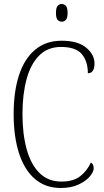

<svg xmlns="http://www.w3.org/2000/svg" viewBox="-20 -927 519 957"><path d="M283 10Q206 10 153.5 -35.5Q101 -81 74.5 -164Q48 -247 48 -358Q48 -471 75 -553Q102 -635 155.5 -679.5Q209 -724 287 -724Q368 -724 409.5 -689.5Q451 -655 451 -611Q451 -562 418 -562Q418 -621 388 -657Q358 -693 284 -693Q218 -693 175.5 -650.5Q133 -608 112.5 -532.5Q92 -457 92 -358Q92 -259 113 -183Q134 -107 177 -64.5Q220 -22 286 -22Q347 -22 381 -49.5Q415 -77 433 -117Q447 -109 447 -88Q447 -71 428 -48Q409 -25 372 -7.5Q335 10 283 10ZM288 -819Q275 -819 267 -828Q259 -837 259 -863Q259 -888 267 -897.5Q275 -907 288 -907Q300 -907 308.5 -897.5Q317 -888 317 -863Q317 -837 308.5 -828Q300 -819 288 -819Z"/></svg>

Font: Noto Serif Myanmar Condensed ExtraLight
Style: Regular
Weight: 200
Width: 3
Designer: Ben Mitchell and the Monotype Design Team
Foundry: Monotype Imaging Inc.
Version: Version 2.106; ttfautohint (v1.8.4.7-5d5b)